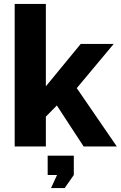

<svg xmlns="http://www.w3.org/2000/svg" viewBox="-20 -750 618 983"><path d="M408.2 0 271 -210 214.8 -152.8V0H55.2V-730H214.8V-308.1L393.1 -524.9H562L373 -298.8L578.1 0ZM241.2 212.9 272 146H224.1V46.9H357.9V146L311 212.9Z"/></svg>

Font: Raleway-v4020 ExtraBold
Style: Regular
Weight: 800
Designer: Matt McInerney, Pablo Impallari, Rodrigo Fuenzalida
Foundry: Matt McInerney, Pablo Impallari, Rodrigo Fuenzalida
Version: Version 4.020;PS 004.020;hotconv 1.0.88;makeotf.lib2.5.64775